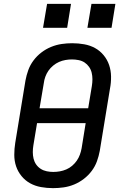

<svg xmlns="http://www.w3.org/2000/svg" viewBox="-20 -967 640 995"><path d="M255 8Q223 8 192.5 2.5Q162 -3 136.5 -17Q111 -31 92 -54Q73 -77 63.5 -105Q54 -133 54 -164.5Q54 -196 59 -227L112 -550Q117 -577 126.5 -603.5Q136 -630 153.5 -653.5Q171 -677 194.5 -695Q218 -713 245 -724Q272 -735 299.5 -739Q327 -743 354 -743Q386 -743 416.5 -737.5Q447 -732 472.5 -718Q498 -704 517 -681Q536 -658 545.5 -630Q555 -602 555.5 -570.5Q556 -539 550 -508L497 -185Q492 -158 482.5 -131.5Q473 -105 455.5 -81.5Q438 -58 414.5 -40Q391 -22 364.5 -11Q338 0 310 4Q282 8 255 8ZM437 -406 456 -521Q459 -539 459 -556.5Q459 -574 455 -590.5Q451 -607 441.5 -620.5Q432 -634 418.5 -643Q405 -652 387.5 -655.5Q370 -659 353 -659Q336 -659 319 -656Q302 -653 286 -646Q270 -639 255.5 -627Q241 -615 231 -600.5Q221 -586 215 -569.5Q209 -553 207 -536L185 -406ZM256 -76Q273 -76 290 -79Q307 -82 323.5 -89Q340 -96 354 -108Q368 -120 378 -134.5Q388 -149 394 -165.5Q400 -182 403 -199L424 -329H172L153 -214Q150 -196 150 -178.5Q150 -161 154 -144.5Q158 -128 167.5 -114.5Q177 -101 191 -92Q205 -83 222 -79.5Q239 -76 256 -76ZM433 -823 454 -947H578L558 -823ZM203 -823 224 -947H348L328 -823Z"/></svg>

Font: Iosevka SS04 Md Ex Obl
Style: Regular
Weight: 500
Width: 7
Italic angle: -9°
Monospace: yes
Designer: Belleve Invis
Foundry: Belleve Invis
Version: Version 19.0.0; ttfautohint (v1.8.4)